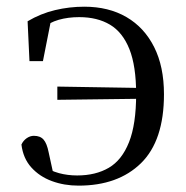

<svg xmlns="http://www.w3.org/2000/svg" viewBox="-20 -551 567 585"><path d="M219.3 14.6Q175.4 14.6 137.9 0.7Q100.3 -13.2 75.4 -40.9Q50.5 -68.5 45.3 -110.6Q50.9 -122.7 61.4 -130Q71.9 -137.2 83.2 -137.2Q102.7 -137.2 112.7 -125.7Q122.8 -114.3 128.2 -87L143.6 -16.4L101.8 -50.1Q133.6 -30.4 159.9 -23.4Q186.2 -16.4 215.1 -16.4Q271.4 -16.4 311.5 -39.8Q351.5 -63.2 373.1 -117.8Q394.8 -172.4 394.8 -264.2Q394.8 -350 374.2 -401.5Q353.6 -452.9 315.1 -475.8Q276.5 -498.8 221.4 -498.8Q187.4 -498.8 158.9 -490.7Q130.4 -482.6 101.8 -460.7L137.3 -499L110.8 -364.7H69.8L64.1 -486.2Q104 -509.8 147.8 -520.2Q191.5 -530.6 236.7 -530.6Q311 -530.6 365.4 -498.9Q419.7 -467.2 449.6 -407.7Q479.6 -348.3 479.6 -263.8Q479.6 -122.5 409.7 -53.9Q339.8 14.6 219.3 14.6ZM154.7 -246.9V-287.2L434.7 -282.6V-250.4Z"/></svg>

Font: Noto Serif TC
Style: Regular
Weight: 200
Designer: Ryoko NISHIZUKA 西塚涼子 (kana & ideographs); Frank Grießhammer (Latin, Greek & Cyrillic); Wenlong ZHANG 张文龙 (bopomofo); San
Foundry: Adobe
Version: Version 2.001;hotconv 1.1.0;makeotfexe 2.6.0